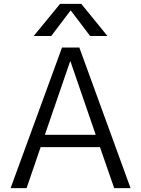

<svg xmlns="http://www.w3.org/2000/svg" viewBox="-20 -977 733 997"><path d="M346 -922 246 -790H155L292 -957H402L538 -790H448L348 -922ZM35 0 302 -730H392L658 0H573L499 -213H191L118 0ZM213 -277H477L346 -658H344Z"/></svg>

Font: M PLUS 1p
Style: Regular
Weight: 400
Version: Version 1.062